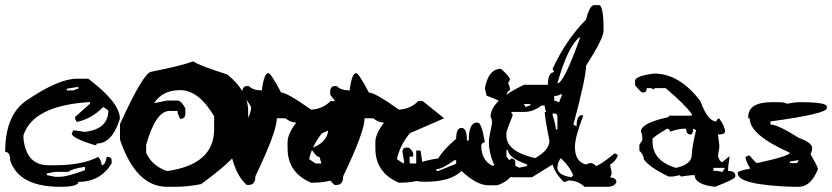

<svg xmlns="http://www.w3.org/2000/svg" viewBox="-20 -719 3203 739"><path d="M275.4 -416H319.8Q441.4 -324.2 441.4 -262.2Q412.1 -166.5 352.1 -166.5Q352.1 -160.2 345.7 -160.2Q259.8 -186 255.9 -204.6L262.2 -217.8L307.1 -211.4Q397 -222.2 397 -294.4L377.4 -307.1Q331.5 -261.2 275.4 -249.5L269 -262.2V-269L326.2 -319.8V-326.2Q107.4 -313 70.3 -198.2V-185.5Q81.5 -83 166.5 -83H191.9Q295.9 -83 358.4 -115.2Q371.1 -99.1 371.1 -83Q385.7 -83 390.6 -115.2H397Q409.7 -113.3 409.7 -102.5V-89.8Q366.2 -19 281.7 -19Q281.7 0 211.4 0Q51.8 0 19 -102.5Q19 -134.3 0 -134.3Q0 -277.8 83 -333Q205.6 -416 275.4 -416ZM236.8 -377.4V-371.1H262.2Q274.9 -377.4 281.7 -377.4V-383.8H275.4ZM243.2 -57.6H191.9L160.2 -51.3V-44.9L191.9 -38.6H211.4Q237.8 -38.6 307.1 -64V-76.7Q258.8 -70.3 243.2 -57.6Z M723.6 -482.9Q748.5 -465.8 854.5 -432.6Q935.1 -367.7 935.1 -292V-211.4Q935.1 -141.1 753.9 -10.3Q701.2 0 653.3 0H623Q503.4 0 441.9 -181.2V-241.7Q533.2 -441.4 562.5 -442.9Q680.2 -466.3 723.6 -482.9ZM572.8 -321.8 623 -332H663.1Q677.7 -332 693.4 -301.8V-281.7Q693.4 -261.7 673.3 -261.7Q663.1 -281.2 663.1 -292H632.8Q579.1 -292 542.5 -161.1V-130.9Q564.9 -80.6 623 -60.5Q804.2 -85.9 804.2 -221.2V-271.5Q745.1 -372.1 673.3 -372.1Q605.5 -372.1 572.8 -321.8Z M1012.7 -437.5Q1022.9 -437.5 1062 -362.8Q1085 -362.8 1177.7 -296.9Q1223.1 -299.8 1252.4 -330.1H1269L1351.6 -263.7L1219.2 -206.1Q1179.7 -156.2 1169.9 -106.4L1194.3 -89.8H1244.1V-139.6H1260.7L1277.3 -32.2Q1237.3 -15.6 1177.7 -15.6Q1086.9 -54.2 1086.9 -147.9V-172.9Q1086.9 -203.1 1120.1 -247.1Q1099.6 -247.1 1078.6 -263.7H1045.4Q1045.4 -211.9 962.9 -40.5Q962.9 -7.3 938 -7.3H929.7Q891.1 -40.5 872.1 -114.7Q858.9 -114.7 838.9 -147.9Q905.3 -171.4 905.3 -222.2Q946.3 -272 946.3 -305.2Q946.3 -313 913.1 -354.5V-371.1Q916 -387.7 929.7 -387.7H938Q954.1 -371.1 987.8 -371.1Q996.1 -437.5 1012.7 -437.5Z M1350.6 -437.5Q1360.8 -437.5 1399.9 -362.8Q1422.9 -362.8 1515.6 -296.9Q1561 -299.8 1590.3 -330.1H1606.9L1689.5 -263.7L1557.1 -206.1Q1517.6 -156.2 1507.8 -106.4L1532.2 -89.8H1582V-139.6H1598.6L1615.2 -32.2Q1575.2 -15.6 1515.6 -15.6Q1424.8 -54.2 1424.8 -147.9V-172.9Q1424.8 -203.1 1458 -247.1Q1437.5 -247.1 1416.5 -263.7H1383.3Q1383.3 -211.9 1300.8 -40.5Q1300.8 -7.3 1275.9 -7.3H1267.6Q1229 -40.5 1210 -114.7Q1196.8 -114.7 1176.8 -147.9Q1243.2 -171.4 1243.2 -222.2Q1284.2 -272 1284.2 -305.2Q1284.2 -313 1251 -354.5V-371.1Q1253.9 -387.7 1267.6 -387.7H1275.9Q1292 -371.1 1325.7 -371.1Q1334 -437.5 1350.6 -437.5Z M1908.2 -454.1Q1942.9 -423.8 1942.9 -412.6L1935.5 -398.9Q1942.9 -387.2 1942.9 -371.6Q1928.7 -371.6 1921.9 -316.4H1915Q1915 -329.1 1853 -350.6L1846.2 -378.4Q1859.9 -454.1 1908.2 -454.1ZM1811.5 -247.1H1818.4Q1834 -247.1 1846.2 -171.4Q1832.5 -169.4 1832.5 -157.7Q1832.5 -103.5 1873.5 -81.5H1880.4L1915 -123Q1928.7 -121.1 1928.7 -109.4Q1915 -106.9 1915 -95.7H1928.7L1949.7 -109.4Q1963.4 -106.9 1963.4 -95.7V-88.9Q1963.4 -30.3 1894.5 -5.9H1859.9Q1814.5 -5.9 1756.3 -61Q1714.4 -19.5 1618.7 -19.5H1611.8Q1553.2 -19.5 1528.8 -61Q1528.8 -84 1535.6 -95.7L1528.8 -136.7Q1530.8 -150.9 1542.5 -150.9H1549.3Q1559.6 -150.9 1570.3 -129.9V-116.2H1556.6V-95.7Q1556.6 -85.4 1577.1 -74.7Q1577.1 -95.7 1667 -109.4Q1685.1 -141.6 1735.8 -185.1Q1735.8 -226.6 1756.3 -226.6Q1777.3 -226.6 1777.3 -178.2H1784.2Q1784.2 -242.2 1811.5 -247.1ZM1659.7 -67.9V-61H1667L1735.8 -88.9V-102.5H1729Q1682.1 -67.9 1659.7 -67.9Z M2266.6 -699.2H2285.2Q2303.2 -699.2 2303.2 -601.1Q2303.2 -571.3 2235.8 -466.3Q2235.8 -421.4 2187 -239.3L2199.2 -232.9Q2199.2 -272.5 2217.8 -275.9H2223.6V-270Q2192.9 -190.9 2192.9 -153.3Q2192.9 -96.2 2235.8 -85.9Q2248 -91.8 2254.4 -91.8Q2272.9 -85.9 2272.9 -79.6Q2291 -84 2346.2 -128.9L2358.4 -122.6Q2350.1 -97.2 2328.1 -85.9L2334 -55.2V-48.8L2328.1 -36.6Q2352.5 -33.7 2352.5 -18.6Q2346.2 0 2315.9 0H2230Q2204.1 -24.4 2168.5 -24.4Q2156.7 -18.6 2149.9 -18.6Q2115.2 -53.2 2106.9 -85.9L2027.3 -36.6H1960Q1876.5 -36.6 1861.8 -159.7V-177.7Q1861.8 -186 1874 -245.1Q1874 -259.3 1868.2 -270Q1868.2 -331.1 1996.6 -392.6H2088.9Q2088.9 -441.4 2113.3 -441.4L2106.9 -454.1Q2157.7 -564.5 2235.8 -644Q2249.5 -699.2 2266.6 -699.2ZM2125.5 -398.4Q2149.9 -398.4 2211.4 -570.3V-576.7Q2164.6 -539.1 2125.5 -398.4ZM2113.3 -349.6V-331.1Q2119.6 -331.1 2131.8 -325.2L2144 -356H2137.7Q2127 -349.6 2113.3 -349.6ZM1996.6 -318.8 2002.9 -306.6Q2014.6 -313 2021.5 -313V-318.8ZM1996.6 -288.1H1947.8L1953.6 -275.9Q1929.2 -214.8 1929.2 -208.5V-196.3Q1929.2 -136.2 2039.6 -110.4Q2094.7 -141.1 2094.7 -177.7Q2076.7 -267.1 2076.7 -288.1H2082.5Q2076.7 -298.8 2076.7 -313H2064.5Q2032.2 -288.1 1996.6 -288.1ZM2106.9 -282.2V-275.9Q2119.6 -236.3 2119.6 -220.7H2125.5V-270Q2125.5 -282.2 2113.3 -282.2ZM1929.2 -141.1V-116.7Q1950.7 -84.5 1978.5 -73.7L2008.8 -79.6V-85.9Q1935.5 -112.8 1935.5 -141.1ZM2137.7 -110.4Q2125.5 -90.3 2125.5 -73.7Q2125.5 -44.4 2180.7 -36.6Q2180.7 -43 2187 -43Q2171.4 -81.1 2137.7 -110.4Z M2497.1 -436Q2595.7 -436 2675.8 -329.6Q2704.1 -251.5 2737.3 -251.5Q2739.3 -262.7 2748.5 -262.7Q2770.5 -232.9 2770.5 -212.4Q2770.5 -201.2 2743.2 -201.2L2748.5 -162.1V-150.9L2743.2 -117.7Q2751.5 -94.7 2759.8 -94.7L2787.6 -117.7V-111.8Q2782.2 -81.5 2782.2 -61.5Q2810.1 -60.1 2810.1 -44.9V-39.6Q2810.1 -29.8 2731.9 0Q2653.8 -8.8 2653.8 -44.9Q2633.3 -44.9 2603 -39.6Q2597.7 -39.6 2597.7 -44.9L2569.8 -39.6H2553.2Q2479 -75.2 2458 -106Q2458 -121.6 2440.9 -139.6V-162.1L2452.1 -178.7V-189.9Q2452.1 -202.6 2446.8 -212.4Q2446.8 -245.6 2553.2 -268.1Q2553.2 -273.9 2558.6 -273.9H2642.6V-279.8Q2619.6 -314 2542 -379.9H2502.9Q2497.1 -379.9 2497.1 -374.5L2485.8 -379.9H2469.2Q2469.2 -363.3 2458 -363.3H2452.1Q2446.8 -363.3 2424.3 -391.1V-407.7Q2424.3 -426.3 2497.1 -436ZM2547.4 -223.6Q2491.7 -190.4 2491.7 -184.1V-173.3Q2491.7 -100.6 2581.1 -72.8Q2642.6 -85.9 2642.6 -123Q2642.6 -149.4 2659.2 -218.3L2647.9 -223.6Q2647.9 -201.2 2636.7 -201.2Q2623 -201.2 2620.1 -223.6H2608.9Q2595.2 -223.6 2558.6 -212.4Q2558.6 -223.6 2547.4 -223.6ZM2726.1 -72.8V-61.5Q2751.5 -61.5 2759.8 -56.2L2770.5 -72.8Z M2980 -325.7Q2999 -325.7 3008.3 -319.8Q3039.1 -325.7 3059.6 -325.7Q3162.6 -325.7 3162.6 -308.6V-302.7Q3162.6 -281.2 2945.3 -251.5V-239.7Q2973.6 -239.7 3054.2 -188.5Q3098.1 -172.9 3105.5 -154.3V-148.4Q3105.5 -135.7 3099.6 -125.5Q3128.4 -75.7 3128.4 -68.4Q3101.1 0 3054.2 0H3031.2Q2819.8 -7.3 2819.8 -51.3V-57.1Q2849.1 -68.4 2865.7 -68.4V-74.2Q2854 -91.8 2848.6 -114.3L2859.9 -120.1H2865.7Q2888.7 -91.3 2894 -91.3Q3020 -118.7 3020 -131.3Q2865.7 -199.7 2865.7 -262.7Q2859.9 -262.7 2859.9 -268.6Q2859.9 -325.7 2951.2 -325.7ZM3020 -97.2V-91.3H3048.3L3054.2 -103Z"/></svg>

Font: Otrack
Style: Regular
Weight: 400
Designer: Sodina
Foundry: Sodina
Version: Version 2.10 June 16, 2016